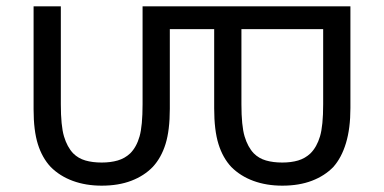

<svg xmlns="http://www.w3.org/2000/svg" viewBox="-20 -574 1212 606"><path d="M301 12Q251 12 210 -3Q169 -18 140 -47Q113 -76 99.5 -119Q86 -162 86 -229V-554H172V-245Q172 -177 182 -143.5Q192 -110 211 -90Q227 -74 249.5 -67.5Q272 -61 301 -61Q329 -61 351.5 -67.5Q374 -74 391 -90Q411 -110 420.5 -143.5Q430 -177 430 -245V-554H1086V-233Q1086 -169 1072 -122.5Q1058 -76 1032 -47Q1005 -19 964.5 -3.5Q924 12 871 12Q821 12 780 -3Q739 -18 710 -47Q683 -76 669.5 -119.5Q656 -163 656 -232V-482H516V-231Q516 -163 502.5 -119.5Q489 -76 462 -47Q435 -19 394.5 -3.5Q354 12 301 12ZM871 -61Q899 -61 921 -67.5Q943 -74 960 -90Q980 -110 990 -143.5Q1000 -177 1000 -245V-482H742V-245Q742 -177 752 -143.5Q762 -110 781 -90Q797 -74 819.5 -67.5Q842 -61 871 -61Z"/></svg>

Font: tamil25
Style: Book
Weight: 400
Designer: Jelle Bosma - Monotype Design Team
Foundry: Monotype Imaging Inc.
Version: Version 2.003